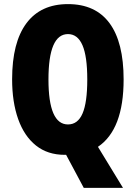

<svg xmlns="http://www.w3.org/2000/svg" viewBox="-20 -745 661 935"><path d="M582 -358Q582 -114 457 -30L579 170H388L302 9H295Q212 9 155 -36.5Q98 -82 68.5 -165Q39 -248 39 -359Q39 -538 108.5 -631.5Q178 -725 311 -725Q445 -725 513.5 -632Q582 -539 582 -358ZM216 -358Q216 -139 311 -139Q359 -139 382 -192.5Q405 -246 405 -358Q405 -471 381.5 -525Q358 -579 311 -579Q216 -579 216 -358Z"/></svg>

Font: Noto Sans Gujarati UI ExtraCondensed Black
Style: Regular
Weight: 900
Width: 2
Designer: Jelle Bosma - Monotype Design Team, Universal Thirst
Foundry: Monotype Imaging Inc.
Version: Version 2.106; ttfautohint (v1.8.4.7-5d5b)